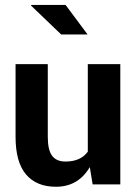

<svg xmlns="http://www.w3.org/2000/svg" viewBox="-20 -728 543 759"><path d="M201.2 10.3Q124 10.3 82.8 -38.6Q41.5 -87.4 41.5 -187.5V-474.6H168.9V-186.5Q168.9 -135.3 186 -112.3Q203.1 -89.4 238.8 -89.4Q298.8 -89.4 327.1 -128.4V-474.6H455.6V1H346.2L335 -67.4Q289.1 10.3 201.2 10.3ZM239.3 -708.5 326.2 -591.8H221.7L102.5 -706.1L103.5 -708.5Z"/></svg>

Font: Yantramanav
Style: Bold
Weight: 700
Version: Version 1.001;PS 1.0;hotconv 1.0.72;makeotf.lib2.5.5900; ttf